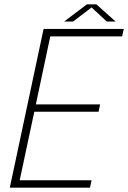

<svg xmlns="http://www.w3.org/2000/svg" viewBox="-20 -872 595 892"><path d="M196.5 -703 218 -724 143.5 -372.5 135 -387H445L438 -353H128L142.5 -367.5L67 -13.5L54 -34.5H405.5L398 0H25.5L182.5 -737.5H555L547.5 -703ZM278 -772 384 -852H427.5L517 -772H476L399 -843.5H413.5L319.5 -772Z"/></svg>

Font: Epilogue ExtraLight
Style: Italic
Weight: 250
Italic angle: -12°
Designer: Tyler Finck
Foundry: Etcetera Type Co
Version: Version 2.112